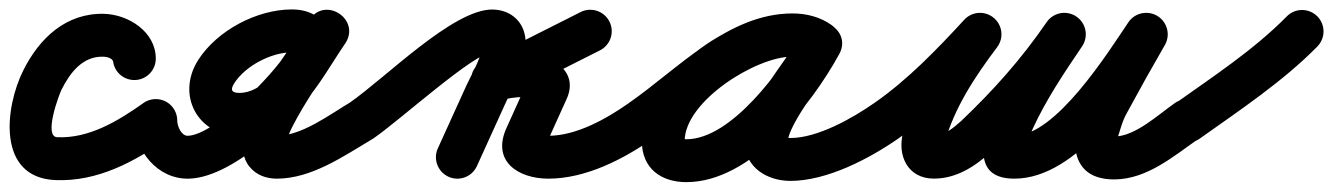

<svg xmlns="http://www.w3.org/2000/svg" viewBox="-49 -330 2798 403"><path d="M233 -162C257.9 -162 278 -182.1 278 -207C278 -263.5 220.2 -299.8 169 -301C89.4 -302.8 33.5 -249.7 -0.2 -182.1C-38.6 -105.5 -56.4 42.6 67 48C155.7 51.8 234 9.4 304 -40.3C324.3 -54.7 329.1 -82.7 314.7 -103C300.3 -123.3 272.3 -128.1 252 -113.7C252 -113.7 252 -113.7 252 -113.7C199.2 -76.3 138.1 -39 71 -42C42.2 -43.2 74.4 -130.2 80.2 -141.9C97.8 -176.9 124 -212 167 -211C173 -210.9 179.6 -209.8 184.7 -206.2C186.3 -205 188.9 -200.3 188.4 -202.8C188.1 -204.2 188 -208.4 188 -207C188 -182.1 208.1 -162 233 -162Z M278 -122C253.1 -122 233 -101.9 233 -77C233 -13.9 281.6 46.8 347.8 45C445.6 42.3 582.9 -94.8 630.9 -174.9C667.7 -236.4 642.6 -310.2 563.7 -310.2C490.2 -310.2 407.1 -266.3 367.2 -204.4C320.2 -131.2 365.5 -45 453.1 -45C567.8 -45 619.9 -156.9 675.4 -238.6C692.2 -263.3 681.6 -288.2 662.9 -300.8C644.1 -313.3 617 -313.5 600.6 -288.7C555.6 -220.3 416.7 -51.4 474.5 19.7C488.9 37.5 509.7 45 532 45C605 45 672.2 -2.3 733 -38.3C754.3 -51 761.4 -78.6 748.7 -100C736 -121.3 708.4 -128.4 687 -115.7C642.3 -89.2 584.7 -45 532 -45C529.9 -45 535.9 -43.8 537.6 -42.6C540.1 -40.5 542.5 -38.4 544.9 -36.3C550.2 -29.9 548.2 -30.4 549.9 -24.7C550.5 -23 550.5 -28.3 550.9 -30.1C552.5 -36 554.4 -41.3 556.8 -46.9C562 -59.4 568.3 -71.5 574.9 -83.3C605 -137.4 641.7 -187.5 675.8 -239.1C692.2 -264 681.8 -288.9 663.2 -301.3C644.6 -313.8 617.7 -313.8 601 -289.2C566.3 -238.1 520.9 -135 453.1 -135C436.3 -135 434.2 -142.1 442.9 -155.6C466.3 -192 520.7 -220.2 563.7 -220.2C567.7 -220.2 561.3 -237.2 556.6 -226.8C555.8 -224.8 554.8 -223 553.7 -221.1C525.2 -173.6 401.5 -46.5 345.3 -45C331.4 -44.6 323 -65.5 323 -77C323 -101.9 302.9 -122 278 -122Z M735.6 -40C735.6 -40 735.6 -40 735.6 -40C791.5 -78.6 947.3 -220 984 -220C984.3 -220 983.5 -220.1 983.2 -220.1C976.7 -221.5 970.9 -226.3 967.4 -231.9C966.4 -233.6 965.5 -235.4 964.9 -237.3C964.7 -238.1 964.5 -238.9 964.4 -239.7C964.3 -240.1 964.2 -241.4 964.2 -241C964.2 -212.4 942 -177 930 -150.6C910 -106.6 890 -62.6 870 -18.6C859.7 4 869.8 30.7 892.4 41C915 51.3 941.7 41.2 952 18.6C972 -25.4 992 -69.4 1012 -113.4C1030 -152.9 1054.2 -196.7 1054.2 -241C1054.2 -281.8 1024.6 -310 984 -310C901.3 -310 760.3 -166.5 684.4 -114C664 -99.9 658.9 -71.8 673 -51.4C687.1 -31 715.2 -25.9 735.6 -40ZM1230.2 -284.7C1219 -306.9 1191.9 -315.9 1169.7 -304.7C1101.4 -270.2 1033.1 -235.8 964.7 -201.3C940.2 -189 935.4 -164.1 943.4 -144.3C951.4 -124.6 972.1 -110 998.4 -118.2C1015.9 -123.6 1032.9 -126.7 1051.3 -126C1051.3 -126 1052 -126 1052.7 -126C1053.4 -126 1054.1 -126 1054.2 -126C1058.6 -126.1 1064.9 -124.3 1068.8 -124.7C1070.6 -124.9 1065.7 -126.6 1064.4 -127.9C1060.6 -131.6 1058.1 -136.2 1056.8 -141.4C1055.8 -145.4 1055.7 -149.6 1056.5 -153.7C1057.4 -158.3 1060.2 -163.2 1058.2 -159C1058.2 -159 1058.2 -158.9 1058.1 -158.8C1058.1 -158.7 1058 -158.5 1058 -158.5C1043.5 -126.5 1029 -94.5 1014.6 -62.5C1014.6 -62.5 1014.6 -62.7 1014.7 -62.8C1014.7 -62.9 1014.8 -63 1014.8 -63C981.4 8.5 1039 45 1102 45C1180.7 45 1260.2 4 1322.9 -40.2C1343.2 -54.5 1348.1 -82.6 1333.8 -102.9C1319.5 -123.2 1291.4 -128.1 1271.1 -113.8C1224.4 -80.9 1161.1 -45 1102 -45C1097.1 -45 1092.1 -45.1 1087.2 -45.7C1076.8 -46.9 1089.2 -43.6 1093.1 -35.3C1095.4 -30.4 1093.6 -19.2 1096.4 -25C1096.4 -25 1096.4 -25.1 1096.5 -25.2C1096.5 -25.3 1096.6 -25.5 1096.6 -25.5C1111 -57.5 1125.5 -89.5 1140 -121.5C1140 -121.5 1139.9 -121.3 1139.9 -121.2C1139.8 -121.1 1139.8 -121 1139.8 -121C1168.9 -183.4 1104.1 -217.3 1051.8 -216C1051.8 -216 1052.5 -216 1053.3 -216C1054 -216 1054.7 -216 1054.7 -216C1026.1 -217.1 998.9 -212.6 971.6 -204.1C945.4 -196 941.5 -169 950.3 -147.1C959.1 -125.3 980.7 -108.6 1005.3 -121C1073.6 -155.4 1141.9 -189.9 1210.3 -224.3C1232.4 -235.5 1241.4 -262.5 1230.2 -284.7Z M1260 -51.3C1274.2 -30.9 1302.3 -25.9 1322.7 -40C1407.6 -99.1 1507.7 -211.8 1614.6 -211.8C1624.5 -211.8 1635.6 -210.3 1643.8 -204.4C1667.1 -187.8 1691.6 -199.5 1704.2 -219C1716.7 -238.4 1717.3 -265.6 1692.6 -279.9C1666.5 -295.1 1643.9 -301.1 1613.3 -301.1C1486.4 -301.1 1298.1 -169.2 1298.1 -34.2C1298.1 22.9 1337.8 52.3 1391.7 52.3C1527.2 52.3 1653.5 -108.7 1712.5 -216.4C1726.9 -242.7 1714.3 -266.7 1694.6 -277.5C1674.9 -288.3 1648 -285.9 1633.5 -259.6C1596.4 -191.8 1514.3 -109.2 1514.3 -31.6C1514.3 21.7 1561.8 49.7 1610 49.7C1686.9 49.7 1776.1 3 1837.8 -40.1C1858.2 -54.4 1863.1 -82.5 1848.9 -102.8C1834.6 -123.2 1806.5 -128.1 1786.2 -113.9C1740.7 -82 1667.1 -40.3 1610 -40.3C1601.8 -40.3 1597.3 -45.5 1601.7 -39.1C1603.2 -36.9 1604.3 -29 1604.3 -31.6C1604.3 -68.7 1689.1 -173.7 1712.5 -216.4C1726.9 -242.7 1714.3 -266.6 1694.6 -277.4C1674.9 -288.3 1647.9 -285.9 1633.5 -259.6C1593 -185.6 1486.9 -37.7 1391.7 -37.7C1389.1 -37.7 1386.5 -37.8 1384 -38.1C1378.3 -38.7 1388.1 -26.7 1388.1 -34.2C1388.1 -117.3 1537.8 -211.1 1613.3 -211.1C1628.7 -211.1 1635.3 -209.1 1647.4 -202.1C1672.2 -187.7 1696 -198.3 1707.8 -216.6C1719.6 -235 1719.4 -261 1696.2 -277.6C1672.5 -294.5 1643.5 -301.8 1614.6 -301.8C1479.4 -301.8 1375.2 -186.1 1271.3 -114C1250.9 -99.8 1245.9 -71.7 1260 -51.3Z M1775 -51.4C1789.2 -30.9 1817.2 -25.9 1837.6 -40C1912.6 -91.9 1979.6 -160.8 2041.1 -227.5C2057.9 -245.8 2056.8 -274.3 2038.5 -291.1C2020.2 -307.9 1991.7 -306.8 1974.9 -288.5C1918 -226.7 1855.8 -162.1 1786.4 -114C1765.9 -99.8 1760.9 -71.8 1775 -51.4ZM1972.1 -285.1C1972.1 -285.1 1972.1 -285.1 1972.1 -285.1C1919.4 -215.3 1868.8 -136.8 1846.5 -51.4C1846.5 -51.4 1846.5 -51.4 1846.5 -51.5C1846.5 -51.5 1846.5 -51.6 1846.5 -51.6C1833.9 -4.1 1855.8 44.7 1910.8 44.9C1957.1 45.1 1996.1 20.5 2029.3 -9.7C2029.3 -9.7 2029.5 -9.9 2029.6 -10.1C2029.8 -10.2 2030 -10.4 2030 -10.4C2102.6 -79.5 2165 -149.3 2222.1 -232.5C2236.2 -253 2231 -281 2210.5 -295.1C2190 -309.2 2162 -304 2147.9 -283.5C2147.9 -283.5 2147.9 -283.5 2147.9 -283.5C2094.3 -205.4 2036 -140.3 1968 -75.6C1968 -75.6 1968.2 -75.8 1968.4 -75.9C1968.5 -76.1 1968.7 -76.3 1968.7 -76.3C1953.6 -62.6 1933 -45 1911.2 -45.1C1909.7 -45.1 1914 -44.7 1915.3 -44.3C1917.5 -43.5 1919.4 -42.6 1921.3 -41.4C1930.7 -35 1930.9 -18.7 1933.5 -28.4C1933.5 -28.4 1933.5 -28.5 1933.5 -28.5C1933.5 -28.6 1933.5 -28.6 1933.5 -28.6C1952.8 -102.2 1998.5 -170.8 2043.9 -230.9C2058.9 -250.7 2055 -278.9 2035.1 -293.9C2015.3 -308.9 1987.1 -305 1972.1 -285.1ZM2147.7 -283.2C2147.7 -283.2 2147.7 -283.2 2147.7 -283.2C2119.5 -241.5 1912.8 45 2080 45C2213.4 45 2328.3 -135.5 2394 -232.8C2407.9 -253.4 2402.5 -281.4 2381.9 -295.3C2361.3 -309.2 2333.3 -303.8 2319.4 -283.2C2319.4 -283.2 2319.4 -283.2 2319.4 -283.2C2277 -220.4 2167.3 -45 2080 -45C2081.7 -44.7 2083.3 -44.5 2085 -44.2C2093.6 -40.9 2097.1 -38.3 2102.4 -30.4C2104.2 -27.6 2102.5 -19.4 2105.5 -20.9C2105.6 -21.7 2105.7 -22.5 2105.8 -23.3C2108.2 -36.2 2113.6 -48.6 2119 -60.4C2146.7 -120.9 2185.1 -177.9 2222.3 -232.8C2236.2 -253.4 2230.8 -281.3 2210.2 -295.3C2189.6 -309.2 2161.7 -303.8 2147.7 -283.2ZM2379.5 -297C2358 -309.4 2330.5 -302 2318 -280.5C2290.8 -233.3 2264.2 -185.8 2238.3 -137.8C2238.3 -137.8 2238.4 -138.1 2238.6 -138.4C2238.8 -138.7 2238.9 -139 2238.9 -139C2201.2 -73.7 2176.8 47.5 2290.6 46.6C2359.2 46 2415.1 -2.8 2468.7 -40.1C2489.1 -54.3 2494.1 -82.3 2479.9 -102.7C2465.7 -123.1 2437.7 -128.1 2417.3 -113.9C2381.4 -88.9 2334 -43.8 2289.8 -43.4C2286 -43.4 2293 -40.7 2294.7 -36.5C2294.8 -36.3 2294.8 -36.2 2294.9 -36C2302.7 -56 2305 -73.4 2316.9 -94C2316.9 -94 2317 -94.3 2317.2 -94.5C2317.3 -94.8 2317.5 -95.1 2317.5 -95.1C2343 -142.3 2369.1 -189 2396 -235.5C2408.4 -257 2401 -284.5 2379.5 -297Z M2406.3 -49.6C2420.7 -29.3 2448.8 -24.6 2469.1 -39C2553.4 -98.9 2643.3 -158.5 2716.1 -232.4C2733.5 -250.2 2733.3 -278.7 2715.6 -296.1C2697.8 -313.5 2669.3 -313.3 2651.9 -295.6C2651.9 -295.6 2651.9 -295.6 2651.9 -295.6C2583 -225.5 2496.9 -169.2 2416.9 -112.3C2396.7 -97.9 2391.9 -69.9 2406.3 -49.6Z"/></svg>

Font: FRB American Cursive Guidelines Black
Style: Bold Italic
Weight: 900
Italic angle: -25°
Version: Version 2.0;Modular Font Editor K font №1